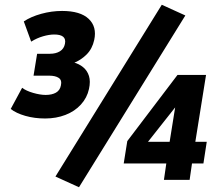

<svg xmlns="http://www.w3.org/2000/svg" viewBox="-20 -756 918 807"><path d="M170 -258Q125 -258 86.5 -269Q48 -280 25 -298L73 -387Q90 -374 119.5 -365.5Q149 -357 172 -357Q198 -357 215 -366.5Q232 -376 236 -397Q241 -419 227 -428.5Q213 -438 186 -438H121L136 -530H190Q215 -530 232 -540.5Q249 -551 253 -572Q257 -592 245.5 -601.5Q234 -611 208 -611Q187 -611 161 -603.5Q135 -596 111 -581L80 -666Q110 -686 153.5 -698Q197 -710 241 -710Q318 -710 353 -676.5Q388 -643 376 -588Q368 -551 344 -527Q320 -503 287 -490L288 -494Q312 -488 329.5 -473.5Q347 -459 354 -436.5Q361 -414 354 -382Q346 -345 320 -316.5Q294 -288 255 -273Q216 -258 170 -258ZM312 31 213 -14 660 -736 759 -691ZM669 0 679 -69H500L515 -163L726 -441H846L801 -160H849L835 -69H787L777 0ZM693 -160 719 -322H730L587 -141L589 -160Z"/></svg>

Font: Nunito Sans 10pt Condensed Black
Style: Italic
Weight: 900
Width: 3
Italic angle: -9°
Designer: Vernon Adams
Foundry: Vernon Adams
Version: Version 3.101;gftools[0.9.27]